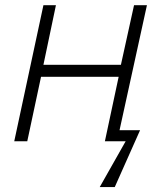

<svg xmlns="http://www.w3.org/2000/svg" viewBox="-20 -551 630 749"><path d="M369.1 178.7 470.2 0H389.2L442.9 -251.5H140.1L86.4 0H35.6L149.4 -530.8H198.2L149.4 -298.3H451.7L502.9 -530.8H553.2L446.3 -43H526.4L427.7 178.7Z"/></svg>

Font: Open Sans Light
Style: Italic
Weight: 300
Italic angle: -12°
Designer: Monotype Design Team
Foundry: Monotype Imaging Inc.
Version: Version 3.003; ttfautohint (v1.8.4)